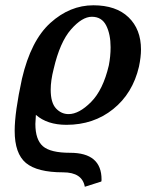

<svg xmlns="http://www.w3.org/2000/svg" viewBox="-20 -465 559 734"><path d="M242.2 -28.8Q282.2 -28.8 328.1 -75Q374 -121.1 396 -214.8Q402.8 -250 402.8 -284.2Q402.8 -334 386 -367.4Q369.1 -400.9 331.1 -400.9Q293.9 -400.9 251.5 -352.5Q209 -304.2 185.1 -201.2Q173.8 -157.2 173.8 -122.1Q173.8 -72.3 194.1 -50.5Q214.4 -28.8 242.2 -28.8ZM511.2 -210Q487.3 -107.9 412.6 -47.9Q337.9 12.2 233.9 12.2Q160.6 12.2 117.2 -25.9Q115.2 0 115.2 8.8Q115.2 68.8 144 94Q172.9 119.1 248 119.1Q368.2 119.1 368.2 221.2Q368.2 227.1 367.2 229L304.2 249Q294.4 193.8 221.2 193.8Q122.1 193.8 79.1 158Q36.1 122.1 36.1 35.2Q36.1 -35.6 64 -164.1Q98.1 -310.1 172.6 -377.4Q247.1 -444.8 336.9 -444.8Q423.8 -444.8 471.4 -398.9Q519 -353 519 -275.9Q519 -247.1 511.2 -210Z"/></svg>

Font: Linux Libertine
Style: Semibold Italic
Weight: 600
Italic angle: -11.5°
Designer: Philipp H. Poll
Foundry: Philipp H. Poll
Version: Version 5.1.2 ; ttfautohint (v0.9)